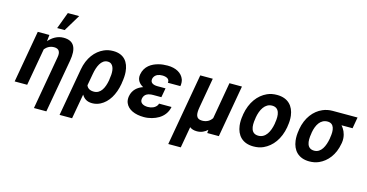

<svg xmlns="http://www.w3.org/2000/svg" viewBox="-94 -1231 3595 1882"><g transform="rotate(15 1703.5 -289.5)"><path d="M357 -424C406 -424 424 -394 414 -338L319 203H445L541 -338C563 -463 533 -538 423 -538C360 -538 309 -505 273 -463L280 -528H162L69 0H196L263 -378C285 -405 316 -424 357 -424ZM399 -782 336 -613H412L514 -782Z M857 10C886 10 914 3 939 -10C1015 -49 1067 -134 1087 -250L1088 -260C1095 -301 1098 -338 1095 -372C1087 -468 1037 -538 927 -538C893 -538 862 -532 833 -519C751 -483 686 -401 665 -282L579 203H706L751 -49C772 -14 802 10 857 10ZM844 -104C803 -104 779 -120 768 -148L790 -270C803 -344 834 -424 900 -424C916 -424 929 -420 939 -411C970 -384 973 -327 961 -260L960 -250C946 -172 914 -104 844 -104Z M1416 -223H1498L1515 -317H1433C1391 -317 1357 -332 1364 -373C1365 -380 1368 -387 1372 -394C1388 -420 1417 -431 1452 -431C1490 -431 1530 -418 1523 -376H1650C1654 -401 1653 -424 1646 -444C1624 -503 1563 -538 1478 -538C1446 -538 1417 -535 1390 -528C1321 -511 1254 -471 1239 -384C1229 -327 1263 -291 1300 -272C1247 -254 1200 -217 1188 -149C1184 -124 1186 -101 1194 -82C1219 -21 1290 10 1382 10C1437 10 1490 -6 1530 -30C1570 -54 1608 -95 1619 -156H1492C1491 -148 1487 -141 1482 -134C1463 -109 1431 -96 1393 -96C1350 -96 1309 -114 1317 -160C1326 -210 1368 -223 1416 -223Z M2026 -33 2023 0H2141L2234 -528H2107L2042 -156C2020 -123 1988 -104 1942 -104C1878 -104 1872 -152 1885 -226L1938 -528H1811L1682 203H1809L1847 -12C1865 3 1890 10 1920 10C1964 10 1998 -7 2026 -33Z M2316 -269 2315 -259C2308 -220 2307 -185 2311 -152C2323 -58 2380 10 2493 10C2529 10 2563 4 2593 -10C2679 -49 2744 -134 2766 -259L2767 -269C2774 -308 2775 -343 2771 -376C2759 -470 2702 -538 2589 -538C2553 -538 2519 -532 2489 -518C2403 -479 2338 -394 2316 -269ZM2640 -269 2639 -259C2624 -176 2587 -104 2513 -104C2438 -104 2427 -175 2442 -259L2443 -269C2457 -351 2496 -424 2569 -424C2643 -424 2655 -352 2640 -269Z M3387 -414 3407 -528H3154C3118 -528 3085 -521 3055 -508C2971 -472 2905 -390 2884 -269L2883 -259C2876 -220 2875 -185 2879 -152C2891 -58 2948 10 3060 10C3095 10 3127 4 3156 -9C3237 -45 3301 -123 3321 -239L3323 -249C3326 -266 3326 -282 3325 -297C3321 -346 3301 -385 3275 -414ZM3134 -414C3203 -414 3213 -346 3199 -269L3198 -259C3184 -180 3151 -104 3080 -104C3005 -104 2995 -175 3010 -259L3011 -269C3025 -349 3062 -414 3134 -414Z"/></g></svg>

Font: Asimov
Style: NarIt
Weight: 500
Designer: Google
Version: Version 2.000980; 2014